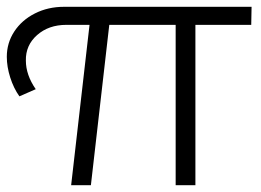

<svg xmlns="http://www.w3.org/2000/svg" viewBox="-25 -544 767 564"><path d="M713 -471H549V0H491V-471H296L242 0H184L238 -471H170Q118 -471 84 -441Q50 -411 51 -366Q51 -324 80 -282L32 -261Q15 -285 5 -316.5Q-5 -348 -5 -377Q-5 -418 17 -451.5Q39 -485 77.5 -504.5Q116 -524 163 -524H714Z"/></svg>

Font: Gontserrat Light
Style: Regular
Weight: 300
Designer: Julieta Ulanovsky
Foundry: Julieta Ulanovsky
Version: Version 6.001